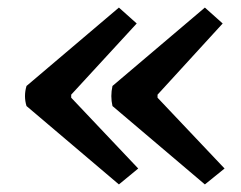

<svg xmlns="http://www.w3.org/2000/svg" viewBox="-20 -502 636 507"><path d="M341 -440 168 -252V-244L345 -57L294 -15L50 -222Q42 -248 50 -275L294 -482ZM568 -440 396 -252V-244L573 -57L521 -15L277 -222Q271 -248 277 -275L521 -482Z"/></svg>

Font: Karma SemiBold
Style: Regular
Weight: 600
Designer: Joana Correia
Foundry: Indian Type Foundry
Version: Version 1.202;PS 1.0;hotconv 1.0.78;makeotf.lib2.5.61930; tt